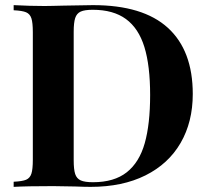

<svg xmlns="http://www.w3.org/2000/svg" viewBox="-20 -728 816 748"><path d="M731 -361.8Q731 -252.9 683.6 -171.1Q636.2 -89.4 546.6 -44.7Q457 0 333 0Q308.6 0 272.5 -1.5Q184.6 -2.9 187 -2.9Q84 -2.9 33.2 0V-20Q66.9 -21.5 81.8 -27.8Q96.7 -34.2 102.3 -51.3Q107.9 -68.4 107.9 -106V-602.1Q107.9 -639.6 102.3 -656.7Q96.7 -673.8 81.5 -680.2Q66.4 -686.5 33.2 -688V-708Q97.2 -704.6 153.8 -704.6L185.1 -705.1L228 -706.1Q309.1 -708 342.3 -708Q537.1 -708 634 -619.6Q731 -531.2 731 -361.8ZM267.1 -604V-104Q267.1 -67.9 272.9 -50Q278.8 -32.2 294.7 -25.1Q310.5 -18.1 342.3 -18.1Q424.8 -18.1 473.9 -56.9Q522.9 -95.7 543.9 -170.2Q564.9 -244.6 564.9 -357.9Q564.9 -472.2 542.5 -544.9Q520 -617.7 470.7 -653.8Q421.4 -689.9 341.3 -689.9Q310.1 -689.9 294.4 -682.9Q278.8 -675.8 272.9 -657.7Q267.1 -639.6 267.1 -604Z"/></svg>

Font: TypoPRO Playfair Display
Style: Bold
Weight: 700
Designer: Claus Eggers Sørensen
Foundry: Claus Eggers Sørensen
Version: Version 1.004;PS 001.004;hotconv 1.0.70;makeotf.lib2.5.58329